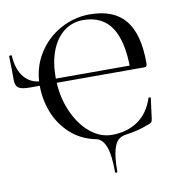

<svg xmlns="http://www.w3.org/2000/svg" viewBox="-89 -717 919 990"><g transform="rotate(-10 370.0 -222.0)"><path d="M368 4Q287 -13 233.5 -63Q180 -113 154.5 -180Q129 -247 129 -319Q129 -410 173.5 -482.5Q218 -555 291 -595.5Q364 -636 446 -636Q571 -636 631 -563.5Q691 -491 691 -339Q691 -327 688 -322.5Q685 -318 676 -318H604Q604 -468 555.5 -540.5Q507 -613 407 -613Q351 -613 307.5 -580Q264 -547 240.5 -486.5Q217 -426 217 -346Q217 -253 249.5 -174.5Q282 -96 336 -50Q390 -4 453 -4Q530 -4 587 -42Q644 -80 670 -158Q670 -161 674 -161Q677 -161 679.5 -160Q682 -159 682 -157L668 -50Q666 -38 663.5 -34.5Q661 -31 653 -27Q589 -1 524 7Q498 10 481.5 25.5Q465 41 455.5 79.5Q446 118 446 187Q446 192 440 192Q434 192 434 187Q434 97 417 53.5Q400 10 368 4ZM2 -369Q2 -430 0 -495Q0 -498 7 -498.5Q14 -499 14 -496Q18 -422 53 -381Q88 -340 145 -340H667V-318H75Q34 -318 18 -329.5Q2 -341 2 -369Z"/></g></svg>

Font: Cormorant Infant Medium
Style: Regular
Weight: 500
Designer: Christian Thalmann (Catharsis Fonts)
Foundry: Catharsis Fonts
Version: Version 4.000